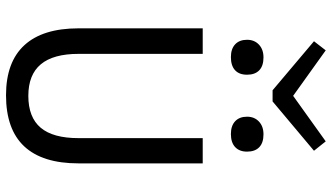

<svg xmlns="http://www.w3.org/2000/svg" viewBox="-258 -856 1129 654"><g transform="rotate(90 307.0 -529.5)"><path d="M307 -61Q380 -61 415.5 -103Q451 -145 451 -232V-655H537V-232Q537 -109 479 -47Q421 15 305 15Q192 15 134.5 -47.5Q77 -110 77 -232V-655H164V-232Q164 -146 199.5 -103.5Q235 -61 307 -61ZM462 -1074 494 -1034 326 -893H288L121 -1034L152 -1074L307 -963ZM235 -806Q235 -779 219.5 -765Q204 -751 175 -751Q147 -751 131.5 -765.5Q116 -780 116 -806Q116 -831 132.5 -846.5Q149 -862 176 -862Q205 -862 220 -847.5Q235 -833 235 -806ZM497 -806Q497 -780 481.5 -765.5Q466 -751 437 -751Q409 -751 393.5 -765.5Q378 -780 378 -806Q378 -831 394.5 -846.5Q411 -862 438 -862Q467 -862 482 -847.5Q497 -833 497 -806Z"/></g></svg>

Font: Intel One Mono
Style: Regular
Weight: 400
Monospace: yes
Designer: Fred Shallcrass
Foundry: Frere-Jones Type LLC
Version: Version 1.400;hotconv 1.1.0;makeotfexe 2.6.0;FJTRelease1.4